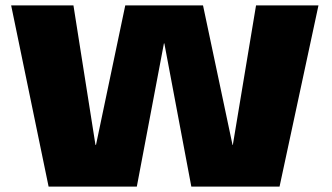

<svg xmlns="http://www.w3.org/2000/svg" viewBox="-20 -695 1236 715"><path d="M161 0H489.5L590.5 -533.5H592L692.5 0H1021L1166 -675H933.5L847 -155H846L736 -675H446.5L337.5 -155.5H335.5L253.5 -675H21.5Z"/></svg>

Font: Anybody SemiExpanded ExtraBold
Style: Regular
Weight: 800
Width: 6
Version: Version 1.113;gftools[0.9.25]